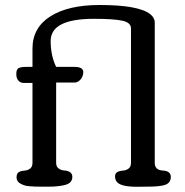

<svg xmlns="http://www.w3.org/2000/svg" viewBox="-20 -732 725 753"><path d="M559.1 0 517.1 0.5Q453.1 0.5 438 -19Q431.2 -27.8 431.2 -40.3Q431.2 -52.7 440.9 -57.6Q450.7 -62.5 462.4 -63Q474.1 -63.5 483.9 -70.6Q493.7 -77.6 493.7 -93.3V-620.6Q493.7 -643.6 459.5 -650.9Q425.3 -658.2 348.1 -658.2Q178.7 -658.2 178.7 -571.3Q178.7 -513.7 200.2 -469.7H271.5Q306.6 -469.7 306.6 -449.2Q306.6 -432.6 295.9 -420.4Q285.2 -408.2 272.5 -408.2H200.2V-93.3Q200.2 -78.1 210.2 -71Q220.2 -64 231.9 -63.5Q263.7 -61 263.7 -38.1Q263.7 -11.2 227.5 -4.9Q201.2 0 175.5 0Q149.9 0 138.7 0Q127.4 0 119.4 -0.2Q111.3 -0.5 97.4 -1.5Q83.5 -2.4 76.2 -4.9Q68.8 -7.3 60.5 -11.7Q44.9 -20 44.9 -36.4Q44.9 -52.7 54.7 -57.6Q64.5 -62.5 76.2 -63Q87.9 -63.5 97.7 -70.6Q107.4 -77.6 107.4 -93.3V-406.7H73.2Q60.5 -406.7 52.2 -415.8Q43.9 -424.8 43.9 -441.9Q43.9 -459 52.2 -464.4Q60.5 -469.7 83 -469.7H107.4V-541.5Q107.4 -623.5 177.7 -668Q248 -712.4 370.6 -712.4Q522.5 -712.4 568.8 -676.8Q586.9 -662.6 586.9 -643.6V-93.3Q586.9 -64.9 618.4 -63.2Q649.9 -61.5 649.9 -38.1Q649.9 -11.2 620.1 -4.9Q598.6 0 559.1 0Z"/></svg>

Font: Corben
Style: Regular
Weight: 400
Designer: vernon adams
Foundry: vernon adams
Version: Version 1.101